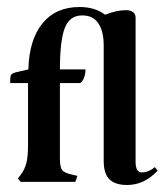

<svg xmlns="http://www.w3.org/2000/svg" viewBox="-20 -519 470 548"><path d="M215 -475Q178 -475 164.5 -438Q151 -401 151 -321H224Q224 -308 220 -297.5Q216 -287 209 -282H151V-66Q151 -42 157.5 -33.5Q164 -25 188 -20L201 -17L195 0H39L31 -10L39 -20Q51 -36 55.5 -54.5Q60 -73 60 -105V-282H9Q9 -299 11 -304Q13 -309 23 -312L61 -321Q63 -405 101 -452Q139 -499 207 -499Q251 -499 280 -477Q313 -490 340 -490Q352 -490 359.5 -484.5Q367 -479 367 -469V-57Q367 -27 385 -27Q404 -27 422 -42L430 -32Q392 9 343 9Q309 9 292.5 -7Q276 -23 276 -60V-389Q276 -429 261 -452Q246 -475 215 -475Z"/></svg>

Font: Katibeh
Style: Regular
Weight: 400
Designer: Arabic design by Kourosh Beigpour, Latin design by Eduardo Tunni, engineering by Lasse Fister
Version: Version 1.000